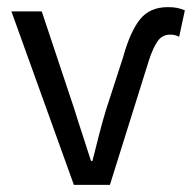

<svg xmlns="http://www.w3.org/2000/svg" viewBox="-20 -518 538 538"><path d="M187 0 12 -486H97L189 -210Q200 -174 212 -138Q224 -102 235 -67H239Q248 -102 257 -138Q266 -174 277 -210L325 -358Q345 -430 372.5 -464Q400 -498 450 -498Q465 -498 475.5 -496Q486 -494 498 -489L482 -415Q471 -421 457 -421Q435 -421 422 -403Q409 -385 397 -348L288 0Z"/></svg>

Font: Swei Fan Sans CJK TC
Style: Regular
Weight: 400
Version: Version 2.130